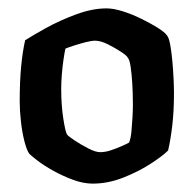

<svg xmlns="http://www.w3.org/2000/svg" viewBox="-20 -784 462 458"><path d="M201 -346Q179 -346 154.5 -355Q130 -364 107.5 -376.5Q85 -389 70 -400.5Q55 -412 50 -417Q44 -425 38.5 -446Q33 -467 30 -493.5Q27 -520 27 -542Q27 -590 30.5 -626Q34 -662 40 -688Q57 -699 89.5 -717Q122 -735 161 -749.5Q200 -764 234 -764Q251 -764 273 -757Q295 -750 316.5 -739.5Q338 -729 355 -718.5Q372 -708 378 -700Q383 -694 386 -677.5Q389 -661 391 -639.5Q393 -618 394 -597Q395 -576 395 -562Q395 -519 391 -485Q387 -451 381 -425Q368 -412 339.5 -393.5Q311 -375 274.5 -360.5Q238 -346 201 -346ZM219 -421Q231 -421 244.5 -425.5Q258 -430 270.5 -435.5Q283 -441 288 -444Q292 -454 293.5 -470Q295 -486 296 -503Q297 -520 297 -534Q297 -562 295.5 -585.5Q294 -609 291.5 -625.5Q289 -642 285 -646Q283 -651 268.5 -660.5Q254 -670 237 -678.5Q220 -687 206 -687Q199 -687 185 -683.5Q171 -680 157 -675.5Q143 -671 136 -668Q134 -659 131.5 -642Q129 -625 127.5 -606.5Q126 -588 126 -572Q126 -533 131 -501Q136 -469 140 -463Q143 -459 158 -449Q173 -439 190.5 -430Q208 -421 219 -421Z"/></svg>

Font: Texturina 12pt
Style: Bold
Weight: 700
Designer: Guillermo Torres Carreño
Foundry: Omnibus-Type
Version: Version 1.002